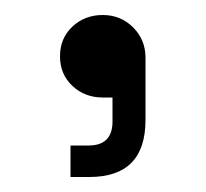

<svg xmlns="http://www.w3.org/2000/svg" viewBox="-20 -120 274 256"><path d="M74 116V74H98Q130 74 130 42V10H117Q93 10 76.5 -5.5Q60 -21 60 -45Q60 -69 76.5 -84.5Q93 -100 117 -100Q141 -100 157.5 -83.5Q174 -67 174 -43V40Q174 116 99 116Z"/></svg>

Font: Space 7353
Style: Regular
Weight: 400
Designer: Christine Claussen + Ruben Lyon  (Space 7353)
Version: Version 1.000;FEAKit 1.0